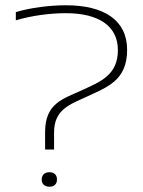

<svg xmlns="http://www.w3.org/2000/svg" viewBox="-20 -699 541 728"><path d="M138 -19V-18C138 -1 150 9 168 9C185 9 196 -1 196 -18V-19C196 -36 185 -46 168 -46C148 -46 139 -35 138 -19ZM40 -622C101 -640 169 -649 230 -649C352 -649 427 -602 427 -509C427 -414 360 -389 291 -357C219 -324 151 -308 151 -198V-132H185V-197C185 -284 245 -303 308 -332C384 -368 462 -392 462 -510C462 -623 374 -679 230 -679C170 -679 95 -670 40 -653Z"/></svg>

Font: LT Wave Text Thin
Style: Regular
Weight: 100
Designer: Daniel Lyons
Version: Version 2.5 (Glyphs App)